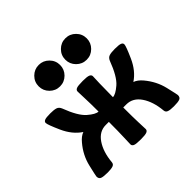

<svg xmlns="http://www.w3.org/2000/svg" viewBox="-157 -812 990 990"><g transform="rotate(-45 338.0 -317.0)"><path d="M584.5 4.9Q557.6 4.9 545.2 0.2Q532.7 -4.4 531.7 -17.6Q525.4 -87.4 495.4 -131.6Q465.3 -175.8 418 -175.8H395.5Q395.5 -99.6 397 -66.4Q398.9 -27.8 398.9 -15.1Q398.9 -4.9 387.7 0Q376.5 4.9 344.7 4.9Q309.1 4.9 298.1 0Q287.1 -4.9 287.1 -15.1Q287.1 -27.8 288.8 -66.2Q290.5 -104.5 290.5 -175.8H268.1Q220.7 -175.8 190.7 -131.6Q160.6 -87.4 154.3 -17.6Q153.3 -4.4 140.9 0.2Q128.4 4.9 101.6 4.9Q71.3 4.9 58.6 0Q45.9 -4.9 45.9 -21.5Q45.9 -26.4 60.3 -87.6Q74.7 -148.9 117.2 -198.7Q137.7 -223.6 160.6 -231.9Q112.3 -263.7 84.2 -326.4Q56.2 -389.2 56.2 -401.9Q56.2 -411.6 66.9 -416Q77.6 -420.4 107.9 -420.4Q134.3 -420.4 148.2 -416Q162.1 -411.6 168.9 -395.5Q200.7 -311 235.6 -281Q270.5 -251 290.5 -251Q290.5 -311 288.8 -349.1Q287.1 -387.2 287.1 -400.4Q287.1 -410.6 298.1 -415.5Q309.1 -420.4 344.7 -420.4Q376.5 -420.4 387.7 -415.5Q398.9 -410.6 398.9 -400.4Q398.9 -387.2 397 -349.1Q396 -318.4 395.5 -251Q415.5 -251 450.4 -281Q485.4 -311 517.1 -395.5Q523.9 -411.6 537.8 -416Q551.8 -420.4 578.1 -420.4Q608.4 -420.4 619.1 -416Q629.9 -411.6 629.9 -401.9Q629.9 -389.2 601.8 -326.4Q573.7 -263.7 525.4 -231.9Q548.3 -223.6 568.4 -199.7Q611.3 -148.9 625.7 -87.6Q640.1 -26.4 640.1 -21.5Q640.1 -4.9 627.4 0Q614.7 4.9 584.5 4.9ZM436.5 -482.9Q404.3 -482.9 381.3 -505.9Q358.4 -528.8 358.4 -561Q358.4 -593.3 381.3 -616.2Q404.3 -639.2 436.5 -639.2Q468.8 -639.2 491.7 -616.2Q514.6 -593.3 514.6 -561Q514.6 -528.8 491.7 -505.9Q468.8 -482.9 436.5 -482.9ZM242.2 -482.9Q210 -482.9 187 -505.9Q164.1 -528.8 164.1 -561Q164.1 -593.3 187 -616.2Q210 -639.2 242.2 -639.2Q274.4 -639.2 297.4 -616.2Q320.3 -593.3 320.3 -561Q320.3 -528.8 297.4 -505.9Q274.4 -482.9 242.2 -482.9Z"/></g></svg>

Font: Bainsley
Style: Bold
Weight: 700
Designer: Paul James MIller
Foundry: High-Logic / Made with FontCreator
Version: Version 1.411;March 28, 2021;FontCreator 13.0.0.2683 64-bit